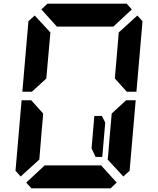

<svg xmlns="http://www.w3.org/2000/svg" viewBox="-20 -1020 856 1040"><path d="M550 -356 534 -170H498L476 -216L491 -392H532ZM156 -526 153 -523H101L134 -905L168 -936L253 -844L240 -698L232 -608L231 -595ZM585 -405 663 -477H715L682 -95L648 -64L563 -156L565 -170L576 -302L584 -392ZM205 -302 193 -156 92 -64 64 -95 97 -477H149L158 -467L214 -405L213 -392ZM204 -969 237 -1000H390H514H666L694 -969L594 -876H587H534H503H379H348H295H288ZM612 -31 579 0H426H302H150L122 -31L222 -124H528ZM724 -936 752 -905 719 -523H667L658 -533L602 -595L603 -608L611 -698L622 -830L623 -844Z"/></svg>

Font: DSEG14 Classic Mini
Style: Bold Italic
Weight: 700
Italic angle: -5°
Designer: Keshikan(Twitter:@keshinomi_88pro)
Version: Version 0.46